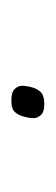

<svg xmlns="http://www.w3.org/2000/svg" viewBox="100 -475 98 338"><g transform="rotate(90 149.0 -306.0)"><path d="M157 -277Q142 -277 136.5 -283Q131 -289 131 -296Q131 -300 132 -305.5Q133 -311 134 -314Q136 -322 142 -328.5Q148 -335 163 -335Q177 -335 182.5 -329Q188 -323 188 -316Q188 -312 187 -306.5Q186 -301 185 -298Q183 -290 177.5 -283.5Q172 -277 157 -277Z"/></g></svg>

Font: IBM Plex Sans Thin
Style: Italic
Weight: 250
Italic angle: -11.31°
Designer: Mike Abbink, Paul van der Laan, Pieter van Rosmalen
Foundry: Bold Monday
Version: Version 3.201